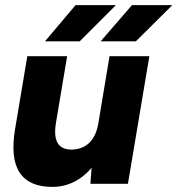

<svg xmlns="http://www.w3.org/2000/svg" viewBox="-20 -720 695 752"><path d="M334 0 341 -92 409 -500H565L481 0ZM43 -238 87 -500H243L200 -244ZM200 -244Q193 -205 198 -181Q203 -157 218 -146Q233 -135 256 -134Q301 -134 328.5 -159.5Q356 -185 365 -236L411 -235Q398 -156 365.5 -101Q333 -46 286.5 -17Q240 12 185 12Q94 12 57 -44Q20 -100 39 -214L44 -244ZM374 -558 497 -700H655L512 -558ZM156 -558 276 -700H434L292 -558Z"/></svg>

Font: Figtree ExtraBold
Style: Italic
Weight: 800
Italic angle: -9.5°
Foundry: Erik Kennedy
Version: Version 2.001;gftools[0.9.30]